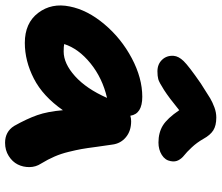

<svg xmlns="http://www.w3.org/2000/svg" viewBox="-84 -694 844 731"><g transform="rotate(90 337.5 -328.0)"><path d="M243.2 -505.9Q215.8 -505.9 199 -523.7Q182.1 -541.5 184.1 -567.9Q185.5 -586.4 204.1 -605.7Q222.7 -625 289.1 -670.9Q331.5 -698.2 345.9 -706.8Q360.4 -715.3 379.9 -722.7Q399.4 -730 418.9 -730Q449.7 -730 467.8 -718.5Q485.8 -707 500 -681.2Q514.2 -656.2 532.7 -636.5Q551.3 -616.7 563 -607.7Q574.7 -598.6 581.5 -585.9Q588.4 -573.2 585 -556.2Q581.5 -535.2 561.3 -522.5Q541 -509.8 514.2 -509.8Q476.6 -509.8 449.2 -526.6Q421.9 -543.5 391.1 -588.9Q343.3 -549.8 314 -531Q284.7 -512.2 272.7 -509Q260.7 -505.9 243.2 -505.9ZM134.8 -1Q59.1 -1 20.5 -52Q-18.1 -103 -3.9 -171.9Q9.3 -239.3 63.5 -303.7Q117.7 -368.2 193.1 -408.2Q268.6 -448.2 339.8 -448.2Q405.3 -448.2 412.1 -402.8Q422.4 -405.8 433.1 -405.8Q470.2 -405.8 494.1 -385.7Q518.1 -365.7 522 -334Q525.4 -314 530.5 -274.7Q535.6 -235.4 539.1 -216.3Q542.5 -197.3 549.6 -168.2Q556.6 -139.2 567.4 -114.3Q578.1 -89.4 594.2 -63Q607.4 -43 607.7 -18.8Q607.9 5.4 597.7 25.9Q587.4 46.4 565.4 60.3Q543.5 74.2 515.1 74.2Q473.1 74.2 451.2 40Q423.8 -8.8 409.9 -48.3Q396 -87.9 391.1 -146Q337.9 -69.8 270.8 -35.4Q203.6 -1 134.8 -1ZM168 -148.9Q213.4 -148.9 261.5 -192.1Q309.6 -235.4 344.2 -314Q268.6 -296.4 212.6 -251Q156.7 -205.6 139.2 -150.9Q147.9 -148.9 168 -148.9Z"/></g></svg>

Font: Shantell Sans Irregular Bouncy
Style: Bold Italic
Weight: 700
Italic angle: -11.31°
Designer: Stephen Nixon, Anya Danilova, Shantell Martin
Foundry: Arrow Type
Version: Version 1.006;[9816181b4]